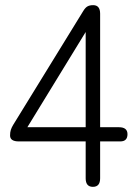

<svg xmlns="http://www.w3.org/2000/svg" viewBox="-20 -724 533 744"><path d="M340 0Q312 0 312 -33V-176H53Q19 -176 19 -199Q19 -212 22 -221Q25 -230 31 -240L303 -682Q311 -695 319.5 -699.5Q328 -704 341 -704Q368 -704 368 -671V-231H441Q474 -231 474 -204Q474 -176 446 -176H368V-33Q368 0 340 0ZM86 -231H312V-600Z"/></svg>

Font: Shin Retro Maru Gothic Regular
Style: Regular
Weight: 400
Designer: Iose
Foundry: Typographish
Version: Version 1.002